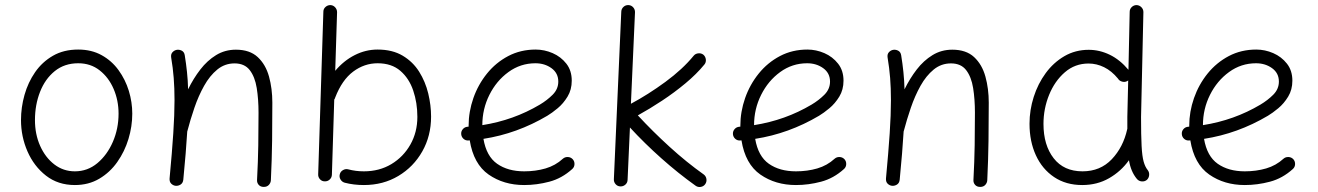

<svg xmlns="http://www.w3.org/2000/svg" viewBox="-20 -712 5212 759"><path d="M289.1 -516.1Q341.8 -516.1 381.8 -493.9Q421.9 -471.7 448.7 -434.6Q475.6 -397.5 489.3 -352.8Q502.9 -308.1 502.9 -262.7Q502.9 -212.4 487.8 -162.6Q472.7 -112.8 443.6 -71.5Q414.6 -30.3 372.3 -5.4Q330.1 19.5 275.9 19.5Q209.5 19.5 161.9 -17.6Q114.3 -54.7 88.6 -113.5Q63 -172.4 63 -237.3Q63 -287.6 76.9 -336.9Q90.8 -386.2 118.9 -426.8Q147 -467.3 189.5 -491.7Q231.9 -516.1 289.1 -516.1ZM289.1 -461.9Q234.9 -461.9 196.5 -430.9Q158.2 -399.9 138.2 -348.6Q118.2 -297.4 118.2 -237.3Q118.2 -181.2 138.7 -135.3Q159.2 -89.4 194.8 -62Q230.5 -34.7 275.9 -34.7Q326.2 -34.7 365 -67.1Q403.8 -99.6 426.3 -151.6Q448.7 -203.6 448.7 -262.7Q448.7 -314.9 429.2 -360.4Q409.7 -405.8 374 -433.8Q338.4 -461.9 289.1 -461.9Z M650.4 -6.8Q660.2 -111.3 665 -185.1Q669.9 -258.8 669.9 -315.9Q669.9 -363.8 666.7 -403.8Q663.6 -443.8 656.7 -484.4Q654.8 -497.1 661.1 -504.6Q667.5 -512.2 676.8 -514.6Q687.5 -517.1 698 -512Q708.5 -506.8 710.4 -493.2Q715.8 -460 719.2 -427.2Q722.7 -394.5 723.6 -358.9Q744.6 -401.9 772 -437.3Q799.3 -472.7 834.2 -494.1Q869.1 -515.6 912.6 -515.6Q967.3 -515.6 998.8 -486.3Q1030.3 -457 1043.5 -409.2Q1056.6 -361.3 1056.6 -306.2Q1056.6 -231 1055.7 -156Q1054.7 -81.1 1050.8 0.5Q1050.3 10.7 1043 18.8Q1035.6 26.9 1022.9 26.9Q1009.8 26.9 1002.7 18.8Q995.6 10.7 996.1 0Q1000 -73.7 1001 -137.7Q1002 -201.7 1002 -266.6Q1002 -319.8 994.9 -364Q987.8 -408.2 967.3 -434.8Q946.8 -461.4 907.2 -461.4Q868.7 -461.4 838.9 -437Q809.1 -412.6 786.9 -372.8Q764.6 -333 748.5 -285.9Q732.4 -238.8 720.7 -193.8L720.2 -192.4Q717.8 -151.9 713.9 -104.7Q710 -57.6 704.6 -1.5Q703.1 11.7 693.8 17.6Q684.6 23.4 674.3 22.5Q664.6 21.5 657 14.2Q649.4 6.8 650.4 -6.8Z M1286.1 -691.9Q1297.4 -691.4 1304.9 -683.1Q1312.5 -674.8 1312.5 -663.6L1305.2 -432.1Q1338.9 -472.2 1382.1 -494.1Q1425.3 -516.1 1472.7 -516.1Q1531.2 -516.1 1571.8 -491.9Q1612.3 -467.8 1637 -428.5Q1661.6 -389.2 1672.9 -342.5Q1684.1 -295.9 1684.1 -251Q1684.1 -174.8 1649.4 -113.5Q1614.7 -52.2 1554.7 -16.4Q1494.6 19.5 1418.5 19.5Q1378.4 19.5 1342.8 10.3Q1332 7.3 1326.2 -2.4Q1320.3 -12.2 1323.2 -22.9Q1325.7 -33.7 1335.9 -39.6Q1346.2 -45.4 1356.9 -42.5Q1386.2 -34.7 1418.5 -34.7Q1479.5 -34.7 1527.1 -63.2Q1574.7 -91.8 1602.3 -140.6Q1629.9 -189.5 1629.9 -250Q1629.9 -305.7 1613.5 -354Q1597.2 -402.3 1562.5 -432.1Q1527.8 -461.9 1472.7 -461.9Q1420.4 -461.9 1376.2 -429Q1332 -396 1305.2 -326.7Q1304.2 -322.3 1301.3 -318.4L1292 -21Q1291.5 -9.8 1283.2 -2.2Q1274.9 5.4 1263.7 4.9Q1252.4 4.9 1244.9 -3.4Q1237.3 -11.7 1237.8 -22.9L1258.3 -665.5Q1258.3 -676.8 1266.6 -684.3Q1274.9 -691.9 1286.1 -691.9Z M2242.2 -43.9Q2201.2 -6.8 2151.6 6.3Q2102.1 19.5 2052.2 19.5Q1971.2 19.5 1911.6 -22Q1852.1 -63.5 1836.9 -157.2Q1834.5 -156.7 1832 -156.7Q1820.8 -155.8 1812.5 -163.1Q1804.2 -170.4 1803.2 -181.6Q1802.2 -192.9 1809.6 -201.4Q1816.9 -210 1828.1 -210.9Q1830.6 -210.9 1832.5 -211.4Q1832.5 -212.9 1832.5 -214.8Q1832.5 -270.5 1851.3 -324.2Q1870.1 -377.9 1905.3 -421.4Q1940.4 -464.8 1989.3 -490.5Q2038.1 -516.1 2097.7 -516.1Q2131.8 -516.1 2164.6 -502Q2197.3 -487.8 2218.8 -460.4Q2240.2 -433.1 2240.2 -393.1Q2240.2 -357.4 2223.6 -330.1Q2207 -302.7 2184.3 -283.9Q2161.6 -265.1 2143.6 -254.4Q2023.9 -183.6 1891.1 -163.1Q1902.8 -94.2 1945.3 -64.5Q1987.8 -34.7 2052.2 -34.7Q2097.2 -34.7 2136.5 -46.1Q2175.8 -57.6 2205.1 -84.5Q2213.4 -91.8 2224.9 -91.3Q2236.3 -90.8 2244.1 -82.5Q2251.5 -74.2 2251 -62.7Q2250.5 -51.3 2242.2 -43.9ZM2096.7 -461.9Q2037.6 -461.9 1990 -427.2Q1942.4 -392.6 1914.6 -336.9Q1886.7 -281.2 1886.7 -217.3Q2010.3 -236.8 2113.8 -298.3Q2142.6 -315.4 2164.8 -337.6Q2187 -359.9 2187 -389.6Q2187 -422.9 2160.2 -442.4Q2133.3 -461.9 2096.7 -461.9Z M2768.1 15.6Q2761.7 24.9 2750.2 26.9Q2738.8 28.8 2729.5 22Q2660.6 -27.3 2594.2 -86.4Q2527.8 -145.5 2470.2 -208L2460.9 -0.5Q2460.4 10.7 2451.9 18.1Q2443.4 25.4 2432.1 24.9Q2420.9 24.4 2413.6 16.1Q2406.2 7.8 2406.7 -3.4L2436 -666Q2436.5 -677.2 2444.8 -684.8Q2453.1 -692.4 2464.4 -691.9Q2475.6 -691.4 2483.2 -682.9Q2490.7 -674.3 2490.2 -663.1L2474.1 -301.8Q2542.5 -338.4 2610.6 -388.4Q2678.7 -438.5 2722.2 -491.7Q2729 -500 2740.5 -501.2Q2752 -502.4 2760.7 -495.6Q2769 -488.3 2770.3 -476.8Q2771.5 -465.3 2764.6 -457Q2733.4 -418.9 2689.7 -382.6Q2646 -346.2 2597.2 -314Q2548.3 -281.7 2501.5 -255.9Q2559.6 -192.9 2627 -131.6Q2694.3 -70.3 2761.7 -22.5Q2770.5 -16.1 2772.5 -4.9Q2774.4 6.3 2768.1 15.6Z M3316.4 -43.9Q3275.4 -6.8 3225.8 6.3Q3176.3 19.5 3126.5 19.5Q3045.4 19.5 2985.8 -22Q2926.3 -63.5 2911.1 -157.2Q2908.7 -156.7 2906.2 -156.7Q2895 -155.8 2886.7 -163.1Q2878.4 -170.4 2877.4 -181.6Q2876.5 -192.9 2883.8 -201.4Q2891.1 -210 2902.3 -210.9Q2904.8 -210.9 2906.7 -211.4Q2906.7 -212.9 2906.7 -214.8Q2906.7 -270.5 2925.5 -324.2Q2944.3 -377.9 2979.5 -421.4Q3014.6 -464.8 3063.5 -490.5Q3112.3 -516.1 3171.9 -516.1Q3206.1 -516.1 3238.8 -502Q3271.5 -487.8 3293 -460.4Q3314.5 -433.1 3314.5 -393.1Q3314.5 -357.4 3297.9 -330.1Q3281.2 -302.7 3258.5 -283.9Q3235.8 -265.1 3217.8 -254.4Q3098.1 -183.6 2965.3 -163.1Q2977.1 -94.2 3019.5 -64.5Q3062 -34.7 3126.5 -34.7Q3171.4 -34.7 3210.7 -46.1Q3250 -57.6 3279.3 -84.5Q3287.6 -91.8 3299.1 -91.3Q3310.5 -90.8 3318.4 -82.5Q3325.7 -74.2 3325.2 -62.7Q3324.7 -51.3 3316.4 -43.9ZM3170.9 -461.9Q3111.8 -461.9 3064.2 -427.2Q3016.6 -392.6 2988.8 -336.9Q2960.9 -281.2 2960.9 -217.3Q3084.5 -236.8 3188 -298.3Q3216.8 -315.4 3239 -337.6Q3261.2 -359.9 3261.2 -389.6Q3261.2 -422.9 3234.4 -442.4Q3207.5 -461.9 3170.9 -461.9Z M3482.4 -6.8Q3492.2 -111.3 3497.1 -185.1Q3502 -258.8 3502 -315.9Q3502 -363.8 3498.8 -403.8Q3495.6 -443.8 3488.8 -484.4Q3486.8 -497.1 3493.2 -504.6Q3499.5 -512.2 3508.8 -514.6Q3519.5 -517.1 3530 -512Q3540.5 -506.8 3542.5 -493.2Q3547.9 -460 3551.3 -427.2Q3554.7 -394.5 3555.7 -358.9Q3576.7 -401.9 3604 -437.3Q3631.3 -472.7 3666.3 -494.1Q3701.2 -515.6 3744.6 -515.6Q3799.3 -515.6 3830.8 -486.3Q3862.3 -457 3875.5 -409.2Q3888.7 -361.3 3888.7 -306.2Q3888.7 -231 3887.7 -156Q3886.7 -81.1 3882.8 0.5Q3882.3 10.7 3875 18.8Q3867.7 26.9 3855 26.9Q3841.8 26.9 3834.7 18.8Q3827.6 10.7 3828.1 0Q3832 -73.7 3833 -137.7Q3834 -201.7 3834 -266.6Q3834 -319.8 3826.9 -364Q3819.8 -408.2 3799.3 -434.8Q3778.8 -461.4 3739.3 -461.4Q3700.7 -461.4 3670.9 -437Q3641.1 -412.6 3618.9 -372.8Q3596.7 -333 3580.6 -285.9Q3564.5 -238.8 3552.7 -193.8L3552.2 -192.4Q3549.8 -151.9 3545.9 -104.7Q3542 -57.6 3536.6 -1.5Q3535.2 11.7 3525.9 17.6Q3516.6 23.4 3506.3 22.5Q3496.6 21.5 3489 14.2Q3481.4 6.8 3482.4 -6.8Z M4283.7 -515.1Q4326.7 -515.1 4366.9 -495.6Q4407.2 -476.1 4440.9 -436L4445.8 -665Q4445.8 -676.3 4453.9 -684.1Q4461.9 -691.9 4473.1 -691.9Q4484.4 -691.4 4492.2 -683.3Q4500 -675.3 4500 -664.1L4490.7 -249.5Q4490.7 -176.3 4492.9 -135Q4495.1 -93.8 4501 -73Q4506.8 -52.2 4517.1 -39.6Q4523.9 -30.8 4522.7 -19.3Q4521.5 -7.8 4513.2 -0.5Q4504.4 6.3 4492.9 5.1Q4481.4 3.9 4474.1 -4.9Q4450.2 -33.7 4442.9 -78.6Q4411.6 -34.7 4364.5 -7.6Q4317.4 19.5 4258.3 19.5Q4193.8 19.5 4147 -12Q4100.1 -43.5 4075 -98.1Q4049.8 -152.8 4049.8 -222.7Q4049.8 -276.9 4066.4 -328.9Q4083 -380.9 4113.8 -422.9Q4144.5 -464.8 4187.7 -490Q4231 -515.1 4283.7 -515.1ZM4105 -222.2Q4105 -138.2 4145.3 -86.4Q4185.5 -34.7 4259.3 -34.7Q4329.6 -34.7 4375 -82.5Q4420.4 -130.4 4436 -201.2L4436.5 -203.1Q4436.5 -213.4 4436.5 -225.3Q4436.5 -237.3 4436.5 -250L4439.9 -394Q4438.5 -393.1 4437 -392.1Q4427.7 -386.2 4416.3 -389.2Q4404.8 -392.1 4399.4 -401.4Q4374.5 -431.6 4344.7 -446.3Q4314.9 -460.9 4283.2 -460.9Q4229.5 -460.9 4189.5 -426.3Q4149.4 -391.6 4127.2 -336.9Q4105 -282.2 4105 -222.2Z M5090.8 -43.9Q5049.8 -6.8 5000.2 6.3Q4950.7 19.5 4900.9 19.5Q4819.8 19.5 4760.3 -22Q4700.7 -63.5 4685.5 -157.2Q4683.1 -156.7 4680.7 -156.7Q4669.4 -155.8 4661.1 -163.1Q4652.8 -170.4 4651.9 -181.6Q4650.9 -192.9 4658.2 -201.4Q4665.5 -210 4676.8 -210.9Q4679.2 -210.9 4681.2 -211.4Q4681.2 -212.9 4681.2 -214.8Q4681.2 -270.5 4700 -324.2Q4718.8 -377.9 4753.9 -421.4Q4789.1 -464.8 4837.9 -490.5Q4886.7 -516.1 4946.3 -516.1Q4980.5 -516.1 5013.2 -502Q5045.9 -487.8 5067.4 -460.4Q5088.9 -433.1 5088.9 -393.1Q5088.9 -357.4 5072.3 -330.1Q5055.7 -302.7 5033 -283.9Q5010.3 -265.1 4992.2 -254.4Q4872.6 -183.6 4739.7 -163.1Q4751.5 -94.2 4793.9 -64.5Q4836.4 -34.7 4900.9 -34.7Q4945.8 -34.7 4985.1 -46.1Q5024.4 -57.6 5053.7 -84.5Q5062 -91.8 5073.5 -91.3Q5085 -90.8 5092.8 -82.5Q5100.1 -74.2 5099.6 -62.7Q5099.1 -51.3 5090.8 -43.9ZM4945.3 -461.9Q4886.2 -461.9 4838.6 -427.2Q4791 -392.6 4763.2 -336.9Q4735.4 -281.2 4735.4 -217.3Q4858.9 -236.8 4962.4 -298.3Q4991.2 -315.4 5013.4 -337.6Q5035.6 -359.9 5035.6 -389.6Q5035.6 -422.9 5008.8 -442.4Q4981.9 -461.9 4945.3 -461.9Z"/></svg>

Font: Mikhak-DS1-FD Light
Style: Regular
Weight: 300
Designer: Amin Abedi
Version: Version 3.2